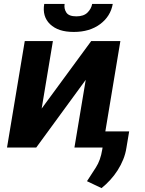

<svg xmlns="http://www.w3.org/2000/svg" viewBox="-20 -756 743 984"><path d="M106.9 -545.5H251.1L193.5 -199.6L447.4 -545.5H596.9L519.9 -82.7H642L627.8 2.1Q623.2 32.3 611.5 61.3Q599.8 90.2 582.9 116.7Q566.1 143.1 544.9 166.2Q523.8 189.3 500.4 208.1L425.8 172.6Q437.1 155.2 448.5 137.6Q459.9 120 471.6 101.9Q495 65.7 503.9 11L505.7 0H361.5L419.4 -346.9L165.8 0H16ZM206.7 -735.8H311.1Q307.2 -711.3 320 -691.8Q332.7 -672.2 371.4 -672.2Q409.1 -672.2 428.6 -691.8Q447.8 -710.9 452.4 -735.8H557.9Q546.5 -671.9 492.9 -632.1Q439.3 -592.3 358.3 -592.3Q317.5 -592.3 287.6 -602.1Q257.8 -611.9 236.5 -632.1Q195.7 -671.5 206.7 -735.8Z"/></svg>

Font: Inter P
Style: Bold Italic
Weight: 700
Italic angle: 9.39999°
Designer: Rasmus Andersson
Foundry: rsms
Version: Version 3.018;git-588b23468